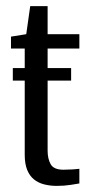

<svg xmlns="http://www.w3.org/2000/svg" viewBox="-20 -607 291 629"><path d="M166 2Q144 2 124.5 -3Q105 -8 91 -19.5Q77 -31 69 -50.5Q61 -70 61 -100V-448H16V-487L66 -495L79 -587H136V-495H240V-448H136V-113Q136 -87 146 -69Q156 -51 188 -51Q202 -51 218 -52Q234 -53 240 -54V-6Q234 -5 212.5 -1.5Q191 2 166 2ZM22 -343V-384H213V-343Z"/></svg>

Font: Alumni Sans Thin Medium
Style: Regular
Weight: 500
Version: Version 1.018